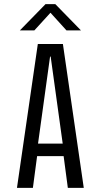

<svg xmlns="http://www.w3.org/2000/svg" viewBox="-20 -914 490 934"><path d="M387.5 0H310L289.5 -154.5H160.5L140 0H62.5L164 -700H286ZM223.5 -638.5 165 -215.5H285L226.5 -638.5ZM76.5 -766 201.5 -894H249L374 -766H303.5L225.5 -852L147 -766Z"/></svg>

Font: Trispace Condensed Light
Style: Regular
Weight: 300
Width: 3
Designer: Tyler Finck
Foundry: Etcetera Type Company
Version: Version 1.210; ttfautohint (v1.8.3)